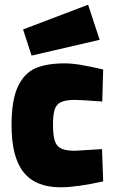

<svg xmlns="http://www.w3.org/2000/svg" viewBox="-20 -782 493 815"><path d="M29 0ZM29 -250Q29 -357 56 -414.5Q83 -472 131 -492.5Q179 -513 254 -513Q284 -513 321 -507Q358 -501 418 -487L414 -351Q321 -358 298 -358Q259 -358 239 -348.5Q219 -339 212 -317Q205 -295 205 -253Q205 -208 212.5 -184.5Q220 -161 240 -151.5Q260 -142 298 -142L413 -149L418 -12Q305 13 237 13Q131 13 80 -51Q29 -115 29 -250ZM78 -657 354 -762 403 -613 114 -546Z"/></svg>

Font: Cairo Black
Style: Regular
Weight: 900
Designer: Mohamed Gaber, the designers of Titillium
Foundry: Kief Type Foundry
Version: Version 2.009; ttfautohint (v1.5.33-1714) -l 8 -r 50 -G 200 